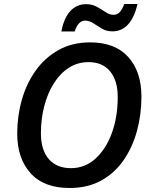

<svg xmlns="http://www.w3.org/2000/svg" viewBox="-20 -939 766 969"><path d="M331.1 9.8Q201.2 9.8 134 -65.2Q66.9 -140.1 66.9 -265.1Q66.9 -352.5 90.1 -434.8Q113.3 -517.1 159.9 -582.5Q206.5 -647.9 275.4 -686.5Q344.2 -725.1 435.5 -725.1Q560.5 -725.1 627.2 -651.4Q693.8 -577.6 693.8 -451.2Q693.8 -362.8 671.9 -280.5Q649.9 -198.2 605.2 -132.6Q560.5 -66.9 492.2 -28.6Q423.8 9.8 331.1 9.8ZM337.9 -90.3Q408.7 -90.3 461.9 -138.4Q515.1 -186.5 544.7 -268.1Q574.2 -349.6 574.2 -450.2Q574.2 -531.7 535.9 -578.6Q497.6 -625.5 426.8 -625.5Q371.6 -625.5 327.4 -596.9Q283.2 -568.4 251.7 -518.3Q220.2 -468.3 203.4 -403.6Q186.5 -338.9 186.5 -266.1Q186.5 -182.1 226.3 -136.2Q266.1 -90.3 337.9 -90.3ZM289.6 -780.3Q303.2 -849.6 335.4 -883.8Q367.7 -918 414.6 -918Q445.3 -918 469.2 -904.5Q493.2 -891.1 513.2 -877.7Q533.2 -864.3 552.2 -864.3Q571.3 -864.3 583.5 -877Q595.7 -889.6 607.4 -918.9H674.3Q641.6 -780.8 546.9 -780.8Q517.6 -780.8 494.6 -794.4Q471.7 -808.1 451.2 -821.5Q430.7 -835 409.2 -835Q375 -835 356.9 -780.3Z"/></svg>

Font: Open Sans SemiBold
Style: Italic
Weight: 600
Italic angle: -12°
Designer: Monotype Design Team
Foundry: Monotype Imaging Inc.
Version: Version 3.003; ttfautohint (v1.8.4)